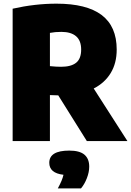

<svg xmlns="http://www.w3.org/2000/svg" viewBox="-20 -770 716 1048"><path d="M454 0 298 -249.5 252.5 -251V0H49V-722.5Q171 -750 288.5 -750Q452.5 -750 534.8 -688Q617 -626 617 -499.5Q617 -425 584.2 -371.2Q551.5 -317.5 491.5 -287L675.5 0ZM252.5 -409Q286.5 -405.5 313.5 -405.5Q368 -405.5 395.5 -427.5Q423 -449.5 423 -499.5Q423 -548.5 395.2 -572.2Q367.5 -596 315 -596Q280 -596 252.5 -590.5ZM467 139.5Q467 169.5 454.2 202.5Q441.5 235.5 422 258.5H295.5Q308.5 234.5 315.8 217Q323 199.5 326.5 184Q249 175 249 118.5Q249 52 358 52Q414.5 52 440.8 74.2Q467 96.5 467 139.5Z"/></svg>

Font: Encode Sans SemiCondensed Black
Style: Regular
Weight: 900
Width: 4
Designer: Multiple Designers
Foundry: Impallari Type
Version: Version 2.000